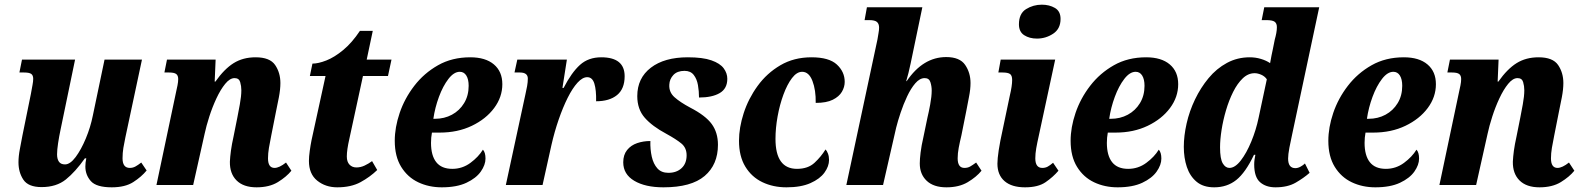

<svg xmlns="http://www.w3.org/2000/svg" viewBox="-20 -791 6770 821"><path d="M458 10Q392 10 368.5 -16.5Q345 -43 345 -79Q345 -96 349 -114H343Q302 -56 261.5 -23.5Q221 9 158 9Q101 9 80 -22.5Q59 -54 59 -97Q59 -123 65 -154Q71 -185 76 -212L112 -389Q116 -412 119 -427.5Q122 -443 122 -454Q122 -469 113.5 -475Q105 -481 83 -481H63L74 -536H301L239 -237Q233 -209 228.5 -179.5Q224 -150 224 -131Q224 -111 232 -99.5Q240 -88 258 -88Q280 -88 303.5 -119.5Q327 -151 347 -199Q367 -247 377 -297L427 -536H587L516 -203Q511 -180 507.5 -158.5Q504 -137 504 -114Q504 -73 535 -73Q548 -73 559 -79Q570 -85 584 -96L607 -62Q585 -35 550 -12.5Q515 10 458 10Z M1077 10Q1021 10 991.5 -19.5Q962 -49 963 -100Q964 -121 967.5 -147Q971 -173 979 -209L995 -289Q999 -309 1005.5 -344.5Q1012 -380 1012 -405Q1012 -423 1007 -440Q1002 -457 983 -457Q963 -457 943 -432.5Q923 -408 905.5 -370.5Q888 -333 875 -292.5Q862 -252 855 -219L806 0H649L733 -398Q736 -411 739 -426Q742 -441 742 -453Q742 -468 733.5 -474.5Q725 -481 703 -481H683L694 -536H902L898 -442H901Q939 -496 979 -521Q1019 -546 1073 -546Q1134 -546 1156.5 -513Q1179 -480 1179 -436Q1179 -409 1172.5 -375Q1166 -341 1160 -313L1140 -212Q1134 -183 1130 -159Q1126 -135 1126 -114Q1126 -73 1154 -73Q1174 -73 1203 -96L1226 -61Q1205 -35 1168.5 -12.5Q1132 10 1077 10Z M1422 10Q1372 10 1336.5 -18.5Q1301 -47 1301 -103Q1301 -121 1304.5 -146Q1308 -171 1312 -191L1372 -466H1305L1316 -519Q1341 -519 1375.5 -532.5Q1410 -546 1447.5 -577Q1485 -608 1519 -659H1574L1548 -536H1654L1639 -466H1532L1474 -198Q1463 -150 1463 -122Q1463 -99 1474.5 -87Q1486 -75 1504 -75Q1522 -75 1539 -83Q1556 -91 1571 -102L1593 -64Q1562 -34 1521.5 -12Q1481 10 1422 10Z M1869 10Q1814 10 1768.5 -11.5Q1723 -33 1695.5 -77.5Q1668 -122 1668 -189Q1668 -246 1689 -308Q1710 -370 1751.5 -424Q1793 -478 1853 -512Q1913 -546 1991 -546Q2056 -546 2092 -515.5Q2128 -485 2128 -431Q2128 -376 2093 -329Q2058 -282 1997.5 -253Q1937 -224 1860 -224H1827Q1823 -203 1823 -180Q1823 -126 1845.5 -97.5Q1868 -69 1914 -69Q1957 -69 1991.5 -94.5Q2026 -120 2045 -151Q2056 -139 2056 -113Q2056 -86 2036 -57.5Q2016 -29 1974.5 -9.5Q1933 10 1869 10ZM1840 -283Q1880 -283 1912.5 -300.5Q1945 -318 1964.5 -350Q1984 -382 1984 -424Q1984 -452 1974 -468Q1964 -484 1946 -484Q1921 -484 1897.5 -453.5Q1874 -423 1857 -377Q1840 -331 1833 -283Z M2227 -389Q2231 -406 2234 -423Q2237 -440 2237 -455Q2237 -481 2203 -481H2180L2192 -536H2404L2385 -415H2390Q2424 -481 2460 -513.5Q2496 -546 2551 -546Q2651 -546 2651 -465Q2651 -411 2618.5 -384.5Q2586 -358 2529 -358Q2530 -406 2521.5 -433.5Q2513 -461 2491 -461Q2471 -461 2449.5 -437.5Q2428 -414 2407.5 -373Q2387 -332 2369 -280Q2351 -228 2338 -171L2300 0H2143Z M2817 10Q2739 10 2692 -18Q2645 -46 2645 -97Q2645 -129 2661.5 -149.5Q2678 -170 2704.5 -179Q2731 -188 2761 -188Q2760 -152 2767 -121Q2774 -90 2791 -71Q2808 -52 2838 -52Q2873 -52 2894.5 -72Q2916 -92 2916 -127Q2916 -159 2893.5 -177.5Q2871 -196 2829 -219Q2769 -251 2737 -287.5Q2705 -324 2705 -380Q2705 -457 2763 -501.5Q2821 -546 2921 -546Q2985 -546 3022 -533Q3059 -520 3074.5 -499Q3090 -478 3090 -454Q3090 -412 3057.5 -393Q3025 -374 2969 -374Q2969 -401 2964.5 -427Q2960 -453 2946.5 -470.5Q2933 -488 2907 -488Q2876 -488 2859.5 -470.5Q2843 -453 2842 -429Q2840 -397 2864 -375.5Q2888 -354 2931 -331Q2997 -297 3023.5 -260.5Q3050 -224 3050 -172Q3050 -87 2993 -38.5Q2936 10 2817 10Z M3343 10Q3286 10 3240 -12Q3194 -34 3167 -78.5Q3140 -123 3140 -189Q3140 -245 3160 -307Q3180 -369 3219.5 -423.5Q3259 -478 3317 -512Q3375 -546 3450 -546Q3525 -546 3558.5 -515Q3592 -484 3592 -441Q3592 -419 3580 -398.5Q3568 -378 3541 -364.5Q3514 -351 3468 -351Q3469 -406 3454 -445Q3439 -484 3410 -484Q3387 -484 3366.5 -457Q3346 -430 3330 -386.5Q3314 -343 3305 -293Q3296 -243 3296 -197Q3296 -69 3388 -69Q3435 -69 3463 -95Q3491 -121 3510 -152Q3516 -146 3520.5 -134Q3525 -122 3525 -107Q3525 -80 3505.5 -53Q3486 -26 3445.5 -8Q3405 10 3343 10Z M4027 10Q3972 10 3942.5 -18Q3913 -46 3913 -92Q3913 -110 3916.5 -139Q3920 -168 3929 -207L3946 -289Q3951 -309 3957.5 -344Q3964 -379 3964 -404Q3964 -422 3958.5 -439.5Q3953 -457 3934 -457Q3913 -457 3894 -435Q3875 -413 3859 -379Q3843 -345 3831 -309Q3819 -273 3812 -245L3756 0H3599L3732 -622Q3734 -636 3736.5 -649Q3739 -662 3739 -673Q3739 -689 3730 -697Q3721 -705 3697 -705H3677L3687 -760H3924L3874 -520Q3870 -500 3864.5 -478.5Q3859 -457 3855 -444H3857Q3927 -547 4026 -547Q4084 -547 4107 -513.5Q4130 -480 4130 -436Q4130 -409 4123.5 -377Q4117 -345 4112 -317L4091 -212Q4084 -183 4079.5 -159Q4075 -135 4075 -114Q4075 -73 4104 -73Q4118 -73 4128.5 -79Q4139 -85 4154 -96L4177 -61Q4155 -34 4118 -12Q4081 10 4027 10Z M4414 -626Q4382 -626 4359.5 -640.5Q4337 -655 4337 -687Q4337 -733 4367.5 -752Q4398 -771 4435 -771Q4467 -771 4491 -757Q4515 -743 4515 -710Q4515 -668 4483.5 -647Q4452 -626 4414 -626ZM4363 10Q4306 10 4275.5 -16.5Q4245 -43 4245 -91Q4245 -112 4250.5 -148.5Q4256 -185 4268 -239L4298 -382Q4308 -424 4308 -449Q4308 -468 4299 -474.5Q4290 -481 4267 -481H4249L4259 -536H4492L4422 -211Q4415 -180 4411 -157Q4407 -134 4407 -114Q4407 -73 4437 -73Q4450 -73 4460 -78.5Q4470 -84 4483 -95L4506 -61Q4483 -34 4451 -12Q4419 10 4363 10Z M4759 10Q4704 10 4658.5 -11.5Q4613 -33 4585.5 -77.5Q4558 -122 4558 -189Q4558 -246 4579 -308Q4600 -370 4641.5 -424Q4683 -478 4743 -512Q4803 -546 4881 -546Q4946 -546 4982 -515.5Q5018 -485 5018 -431Q5018 -376 4983 -329Q4948 -282 4887.5 -253Q4827 -224 4750 -224H4717Q4713 -203 4713 -180Q4713 -126 4735.5 -97.5Q4758 -69 4804 -69Q4847 -69 4881.5 -94.5Q4916 -120 4935 -151Q4946 -139 4946 -113Q4946 -86 4926 -57.5Q4906 -29 4864.5 -9.5Q4823 10 4759 10ZM4730 -283Q4770 -283 4802.5 -300.5Q4835 -318 4854.5 -350Q4874 -382 4874 -424Q4874 -452 4864 -468Q4854 -484 4836 -484Q4811 -484 4787.5 -453.5Q4764 -423 4747 -377Q4730 -331 4723 -283Z M5172 10Q5125 10 5096.5 -14Q5068 -38 5055 -77Q5042 -116 5042 -163Q5042 -210 5054 -263Q5066 -316 5090 -366Q5114 -416 5148 -457Q5182 -498 5226.5 -522Q5271 -546 5324 -546Q5349 -546 5372 -539Q5395 -532 5411 -521Q5413 -534 5417 -553.5Q5421 -573 5423 -582L5431 -622Q5435 -636 5437.5 -649.5Q5440 -663 5440 -675Q5440 -691 5430.5 -698Q5421 -705 5395 -705H5375L5386 -760H5621L5505 -215Q5499 -189 5493.5 -159.5Q5488 -130 5488 -113Q5488 -72 5519 -72Q5530 -72 5541.5 -78.5Q5553 -85 5560 -92L5580 -52Q5555 -30 5520.5 -10Q5486 10 5434 10Q5393 10 5368 -12Q5343 -34 5343 -88Q5343 -98 5344.5 -109Q5346 -120 5348 -129H5342Q5306 -53 5266.5 -21.5Q5227 10 5172 10ZM5237 -73Q5261 -73 5285.5 -104.5Q5310 -136 5330.5 -185.5Q5351 -235 5362 -288L5397 -452Q5388 -465 5373 -471.5Q5358 -478 5345 -478Q5317 -478 5294 -456Q5271 -434 5253 -398Q5235 -362 5222.5 -319.5Q5210 -277 5203.5 -235.5Q5197 -194 5197 -161Q5197 -112 5208.5 -92.5Q5220 -73 5237 -73Z M5861 10Q5806 10 5760.5 -11.5Q5715 -33 5687.5 -77.5Q5660 -122 5660 -189Q5660 -246 5681 -308Q5702 -370 5743.5 -424Q5785 -478 5845 -512Q5905 -546 5983 -546Q6048 -546 6084 -515.5Q6120 -485 6120 -431Q6120 -376 6085 -329Q6050 -282 5989.5 -253Q5929 -224 5852 -224H5819Q5815 -203 5815 -180Q5815 -126 5837.5 -97.5Q5860 -69 5906 -69Q5949 -69 5983.5 -94.5Q6018 -120 6037 -151Q6048 -139 6048 -113Q6048 -86 6028 -57.5Q6008 -29 5966.5 -9.5Q5925 10 5861 10ZM5832 -283Q5872 -283 5904.5 -300.5Q5937 -318 5956.5 -350Q5976 -382 5976 -424Q5976 -452 5966 -468Q5956 -484 5938 -484Q5913 -484 5889.5 -453.5Q5866 -423 5849 -377Q5832 -331 5825 -283Z M6563 10Q6507 10 6477.5 -19.5Q6448 -49 6449 -100Q6450 -121 6453.5 -147Q6457 -173 6465 -209L6481 -289Q6485 -309 6491.5 -344.5Q6498 -380 6498 -405Q6498 -423 6493 -440Q6488 -457 6469 -457Q6449 -457 6429 -432.5Q6409 -408 6391.5 -370.5Q6374 -333 6361 -292.5Q6348 -252 6341 -219L6292 0H6135L6219 -398Q6222 -411 6225 -426Q6228 -441 6228 -453Q6228 -468 6219.5 -474.5Q6211 -481 6189 -481H6169L6180 -536H6388L6384 -442H6387Q6425 -496 6465 -521Q6505 -546 6559 -546Q6620 -546 6642.5 -513Q6665 -480 6665 -436Q6665 -409 6658.5 -375Q6652 -341 6646 -313L6626 -212Q6620 -183 6616 -159Q6612 -135 6612 -114Q6612 -73 6640 -73Q6660 -73 6689 -96L6712 -61Q6691 -35 6654.5 -12.5Q6618 10 6563 10Z"/></svg>

Font: Noto Serif Condensed ExtraBold
Style: Italic
Weight: 800
Width: 3
Italic angle: -12°
Designer: Monotype Design Team
Foundry: Monotype Imaging Inc.
Version: Version 2.014; ttfautohint (v1.8.4.7-5d5b)